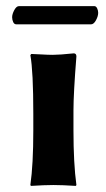

<svg xmlns="http://www.w3.org/2000/svg" viewBox="-20 -610 350 633"><path d="M280.3 -529.8C286.1 -529.8 291.5 -534.3 296.4 -543.2C301.3 -552.2 303.7 -560.4 303.7 -567.9C303.7 -572.8 302.6 -577.6 300.3 -582.5C298 -587.4 294.9 -589.8 291 -589.8H42.5C36.9 -589.8 31.8 -585.4 27.1 -576.7C22.4 -567.9 20 -560.1 20 -553.2C20 -547.7 21.2 -542.4 23.4 -537.4C25.7 -532.3 29.1 -529.8 33.7 -529.8ZM89.8 -234.9V-180.2C89.8 -105.3 86.6 -45.2 80.1 0L82 2.9C112 1 136.6 0 155.8 0C175.6 0 200.4 1 230 2.9L231.9 0C225.4 -47.5 222.2 -107.6 222.2 -180.2V-246.1C222.2 -283.2 225.4 -342.4 231.9 -423.8C231.9 -430.7 229 -434.1 223.1 -434.1C191.6 -430.8 168.5 -429.2 153.8 -429.2C143.7 -429.2 130.3 -429.7 113.5 -430.7C96.8 -431.6 86.6 -432.1 83 -432.1L80.1 -428.2C86.6 -392.4 89.8 -328 89.8 -234.9Z"/></svg>

Font: Linux Biolinum G
Style: Bold
Weight: 700
Designer: Philipp H. Poll
Foundry: Philipp H. Poll
Version: Version 1.1.0